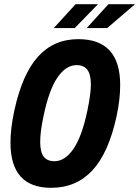

<svg xmlns="http://www.w3.org/2000/svg" viewBox="-20 -887 665 917"><path d="M30 -206Q30 -272 48 -357Q86 -533 161.5 -616.5Q237 -700 354 -700Q554 -700 554 -481Q554 -412 537 -333Q499 -157 421.5 -73.5Q344 10 224 10Q30 10 30 -206ZM397 -357Q414 -439 414 -483Q414 -532 397 -554Q380 -576 346 -576Q295 -576 254.5 -517Q214 -458 188 -333Q172 -259 172 -209Q172 -160 189 -138.5Q206 -117 240 -117Q290 -117 330.5 -175.5Q371 -234 397 -357ZM341 -867H448L337 -753H237ZM498 -867H625L492 -753H394Z"/></svg>

Font: Decalotype
Style: Bold Italic
Weight: 700
Italic angle: -12°
Designer: Alfredo Marco Pradil
Foundry: Alfredo Marco Pradil
Version: Version 1.0